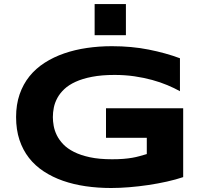

<svg xmlns="http://www.w3.org/2000/svg" viewBox="-20 -918 1022 956"><path d="M537.1 -688Q635.7 -688 720.5 -671.1Q805.2 -654.3 876 -627.9V-463.9Q848.1 -479.5 813.2 -494.1Q778.3 -508.8 737.3 -520Q696.3 -531.2 649.4 -538.1Q602.5 -544.9 550.8 -544.9Q486.3 -544.9 438.5 -535.6Q390.6 -526.4 356.4 -510.7Q322.3 -495.1 300.3 -474.4Q278.3 -453.6 265.6 -430.2Q252.9 -406.7 248 -382.3Q243.2 -357.9 243.2 -335Q243.2 -314.9 247.3 -291.5Q251.5 -268.1 262.9 -244.6Q274.4 -221.2 294.9 -199.7Q315.4 -178.2 348.4 -161.6Q381.3 -145 427.7 -135Q474.1 -125 538.1 -125Q570.3 -125 594.2 -127Q618.2 -128.9 637.9 -132.3Q657.7 -135.7 675 -140.6Q692.4 -145.5 710.9 -150.9V-231.9H507.8V-378.9H892.1V-36.1Q856 -23.9 811.3 -13.9Q766.6 -3.9 719 3.2Q671.4 10.3 623.5 14.2Q575.7 18.1 533.2 18.1Q467.3 18.1 406.7 9.3Q346.2 0.5 293.7 -17.8Q241.2 -36.1 198 -64.5Q154.8 -92.8 124.3 -131.8Q93.8 -170.9 76.9 -221.4Q60.1 -272 60.1 -335Q60.1 -397.5 77.6 -448.2Q95.2 -499 126.7 -538.1Q158.2 -577.1 202.4 -605.5Q246.6 -633.8 299.6 -652.1Q352.5 -670.4 412.8 -679.2Q473.1 -688 537.1 -688ZM451.2 -742.7V-897.9H606.9V-742.7Z"/></svg>

Font: REH Gaming
Style: Gaming
Weight: 700
Designer: Astigmatic (AOETI)
Foundry: Astigmatic (AOETI)
Version: Version 1.001 2011